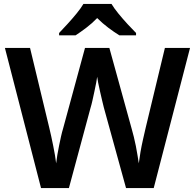

<svg xmlns="http://www.w3.org/2000/svg" viewBox="-20 -958 993 978"><path d="M948 -714 763 0H622L509 -410Q505 -425 500 -447Q495 -469 489.5 -492.5Q484 -516 480 -536.5Q476 -557 475 -567Q474 -557 470 -536.5Q466 -516 461 -492.5Q456 -469 451 -446.5Q446 -424 441 -408L331 0H189L5 -714H133L231 -307Q236 -287 241 -263.5Q246 -240 251 -215.5Q256 -191 260 -167.5Q264 -144 266 -126Q268 -145 272 -168.5Q276 -192 281 -216.5Q286 -241 291 -263.5Q296 -286 301 -302L413 -714H537L651 -301Q656 -284 661.5 -261.5Q667 -239 672 -214.5Q677 -190 680.5 -167Q684 -144 687 -126Q690 -151 695.5 -183Q701 -215 708.5 -248Q716 -281 722 -307L820 -714ZM548 -938Q561 -916 583.5 -888.5Q606 -861 630 -835Q654 -809 673 -790V-778H588Q562 -794 532 -816.5Q502 -839 475 -866Q449 -839 420 -817Q391 -795 365 -778H281V-790Q300 -810 323.5 -835.5Q347 -861 369.5 -888.5Q392 -916 405 -938Z"/></svg>

Font: Noto Sans Thai SemiBold
Style: Regular
Weight: 600
Version: Version 2.001